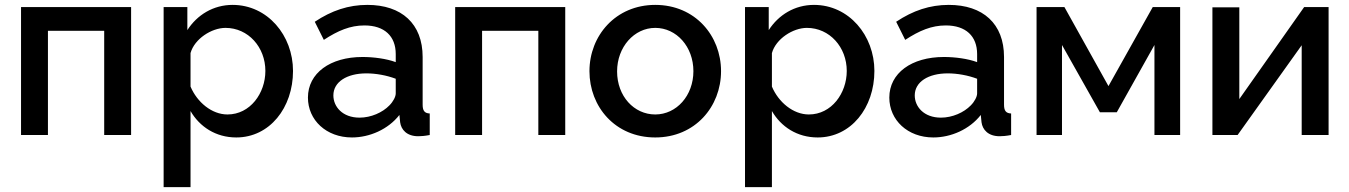

<svg xmlns="http://www.w3.org/2000/svg" viewBox="-20 -552 5517 785"><path d="M66 0H176V-426H406V0H516V-523H66Z M759 -98C796 -34 862 10 946 10C1082 10 1178 -111 1178 -262C1178 -407 1074 -532 931 -532C852 -532 786 -491 746 -429V-523H649V213H759ZM1065 -262C1065 -171 1003 -84 910 -84C846 -84 786 -134 759 -198V-335C775 -393 845 -438 902 -438C995 -438 1065 -359 1065 -262Z M1239 -153C1239 -61 1314 10 1419 10C1491 10 1567 -23 1613 -82L1616 -52C1620 -22 1643 5 1690 5C1701 5 1716 4 1737 0V-88C1716 -89 1708 -99 1708 -124V-319C1708 -455 1622 -532 1482 -532C1405 -532 1336 -509 1267 -463L1304 -389C1362 -427 1412 -448 1470 -448C1552 -448 1598 -404 1598 -331V-298C1560 -312 1508 -319 1462 -319C1330 -319 1239 -253 1239 -153ZM1572 -121C1544 -92 1497 -71 1450 -71C1380 -71 1343 -116 1343 -162C1343 -217 1398 -252 1478 -252C1517 -252 1561 -244 1598 -230V-170C1598 -157 1588 -137 1572 -121Z M1841 0H1951V-426H2181V0H2291V-523H1841Z M2390 -261C2390 -116 2495 10 2659 10C2822 10 2928 -116 2928 -261C2928 -406 2822 -532 2659 -532C2497 -532 2390 -406 2390 -261ZM2659 -84C2572 -84 2503 -159 2503 -260C2503 -360 2573 -438 2659 -438C2746 -438 2815 -361 2815 -261C2815 -161 2746 -84 2659 -84Z M3136 -98C3173 -34 3239 10 3323 10C3459 10 3555 -111 3555 -262C3555 -407 3451 -532 3308 -532C3229 -532 3163 -491 3123 -429V-523H3026V213H3136ZM3442 -262C3442 -171 3380 -84 3287 -84C3223 -84 3163 -134 3136 -198V-335C3152 -393 3222 -438 3279 -438C3372 -438 3442 -359 3442 -262Z M3616 -153C3616 -61 3691 10 3796 10C3868 10 3944 -23 3990 -82L3993 -52C3997 -22 4020 5 4067 5C4078 5 4093 4 4114 0V-88C4093 -89 4085 -99 4085 -124V-319C4085 -455 3999 -532 3859 -532C3782 -532 3713 -509 3644 -463L3681 -389C3739 -427 3789 -448 3847 -448C3929 -448 3975 -404 3975 -331V-298C3937 -312 3885 -319 3839 -319C3707 -319 3616 -253 3616 -153ZM3949 -121C3921 -92 3874 -71 3827 -71C3757 -71 3720 -116 3720 -162C3720 -217 3775 -252 3855 -252C3894 -252 3938 -244 3975 -230V-170C3975 -157 3965 -137 3949 -121Z M4218 0H4322V-368L4477 -93H4546L4700 -368V0H4805V-523H4693L4512 -200L4332 -523H4218Z M4937 0H5040L5302 -367V0H5412V-523H5312L5047 -147V-522H4937Z"/></svg>

Font: FIGSv2-sans-serif SemiBold
Style: Regular
Weight: 600
Designer: Matt McInerney, Pablo Impallari, Rodrigo Fuenzalida,Mirko Velimirovic
Foundry: Matt McInerney, Pablo Impallari, Rodrigo Fuenzalida
Version: Version 4.021;hotconv 1.0.109;makeotfexe 2.5.65596